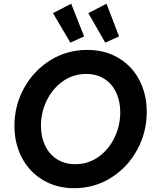

<svg xmlns="http://www.w3.org/2000/svg" viewBox="-20 -992 816 1019"><path d="M56.6 -324.2Q56.6 -431.6 107.4 -524.2Q158.2 -616.7 246.6 -671.9Q335 -727.1 442.9 -727.1Q537.6 -727.1 609.4 -684.1Q681.2 -641.1 720 -566.2Q758.8 -491.2 758.8 -397.9Q758.8 -290 708 -196.8Q657.2 -103.5 568.8 -48.3Q480.5 6.8 374 6.8Q280.8 6.8 208.5 -36.1Q136.2 -79.1 96.4 -154.5Q56.6 -230 56.6 -324.2ZM618.2 -396Q618.2 -454.6 596.7 -500.7Q575.2 -546.9 534.2 -573.2Q493.2 -599.6 437.5 -599.6Q368.7 -599.6 313.7 -560.8Q258.8 -522 228 -458.5Q197.3 -395 197.3 -324.2Q197.3 -265.6 219.2 -219.5Q241.2 -173.3 282.5 -147Q323.7 -120.6 379.4 -120.6Q448.2 -120.6 502.7 -159.4Q557.1 -198.2 587.6 -261.7Q618.2 -325.2 618.2 -396ZM261.2 -922.4 357.9 -972.2 426.3 -798.8 353.5 -765.6ZM448.7 -922.4 545.4 -972.2 611.8 -798.8 538.6 -765.6Z"/></svg>

Font: Reddit Sans Chocolate
Style: Bold Italic
Weight: 700
Italic angle: -11.25°
Designer: Stephen Hutchings
Version: Version 1.013